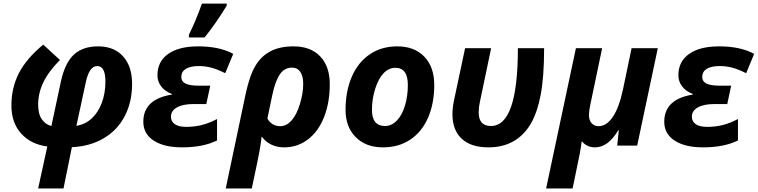

<svg xmlns="http://www.w3.org/2000/svg" viewBox="-20 -816 4247 1076"><path d="M408.2 -110.8Q458 -118.7 494.6 -152.8Q531.2 -187 551 -241Q570.8 -294.9 570.8 -358.9Q570.8 -445.8 524.9 -445.8Q481.4 -445.8 461.9 -359.9ZM193.8 240.2 245.1 4.9Q152.8 -7.3 98.4 -67.9Q43.9 -128.4 43.9 -225.1Q43.9 -324.2 85.9 -406Q127.9 -487.8 222.2 -565.9L315.9 -480Q251 -414.1 222.4 -353.5Q193.8 -293 193.8 -230Q193.8 -176.8 214.4 -147.5Q234.9 -118.2 268.1 -109.9L321.8 -361.8Q344.7 -464.4 394.5 -510.3Q444.3 -556.2 529.8 -556.2Q619.6 -556.2 669.9 -500Q720.2 -443.8 720.2 -346.2Q720.2 -244.1 679 -165Q637.7 -85.9 560.8 -40.8Q483.9 4.4 382.8 8.8L335.9 240.2Z M1136.2 -232.9H1064Q1005.4 -232.9 971.7 -214.1Q938 -195.3 938 -162.1Q938 -134.8 960 -119.9Q981.9 -105 1023.9 -105Q1068.8 -105 1109.6 -115Q1150.4 -125 1196.3 -148.9V-28.8Q1118.2 9.8 1000 9.8Q899.4 9.8 841.3 -28.1Q783.2 -65.9 783.2 -133.8Q783.2 -260.3 943.4 -286.1V-289.1Q904.3 -304.2 883.3 -331.8Q862.3 -359.4 862.3 -394Q862.3 -471.2 922.4 -513.7Q982.4 -556.2 1090.3 -556.2Q1210 -556.2 1287.1 -514.2L1242.2 -405.8Q1197.3 -428.2 1163.3 -437Q1129.4 -445.8 1094.2 -445.8Q1046.9 -445.8 1021.5 -430.2Q996.1 -414.6 996.1 -384.8Q996.1 -359.4 1019.8 -347.7Q1043.5 -335.9 1092.3 -335.9H1158.2ZM1038.6 -621.1Q1075.7 -695.3 1111.8 -795.9H1250.5V-784.2Q1191.9 -687.5 1126.5 -606H1038.6Z M1828.1 -344.2Q1828.1 -241.7 1796.4 -160.6Q1764.6 -79.6 1706.1 -34.9Q1647.5 9.8 1572.3 9.8Q1492.7 9.8 1446.3 -50.8Q1441.9 -10.7 1434.1 32.2Q1426.3 75.2 1391.1 240.2H1245.1L1356.4 -288.1Q1378.9 -393.6 1411.6 -447.8Q1444.3 -502 1496.6 -529.1Q1548.8 -556.2 1625.5 -556.2Q1720.7 -556.2 1774.4 -500Q1828.1 -443.8 1828.1 -344.2ZM1616.2 -437Q1573.7 -437 1547.9 -398.7Q1522 -360.4 1505.4 -280.8L1478.5 -151.9Q1502.4 -108.9 1551.3 -108.9Q1585 -108.9 1613.5 -140.4Q1642.1 -171.9 1660.6 -232.4Q1679.2 -293 1679.2 -346.2Q1679.2 -389.2 1663.1 -413.1Q1647 -437 1616.2 -437Z M2265.6 -339.8Q2265.6 -436 2195.8 -436Q2159.2 -436 2130.1 -406.2Q2101.1 -376.5 2082.8 -318.8Q2064.5 -261.2 2064.5 -200.2Q2064.5 -109.9 2137.7 -109.9Q2174.3 -109.9 2203.6 -139.9Q2232.9 -169.9 2249.3 -223.4Q2265.6 -276.9 2265.6 -339.8ZM2413.6 -339.8Q2413.6 -236.8 2379.2 -157.2Q2344.7 -77.6 2279.8 -33.9Q2214.8 9.8 2125.5 9.8Q2030.3 9.8 1973.4 -47.6Q1916.5 -105 1916.5 -200.2Q1916.5 -304.2 1951.4 -385.5Q1986.3 -466.8 2052.2 -511.5Q2118.2 -556.2 2206.5 -556.2Q2302.2 -556.2 2357.9 -498.5Q2413.6 -440.9 2413.6 -339.8Z M2717.3 9.8Q2619.1 9.8 2567.4 -38.6Q2515.6 -86.9 2515.6 -175.8Q2515.6 -210 2523.4 -249L2586.4 -545.9H2732.4L2669.4 -245.1Q2662.6 -215.3 2662.6 -186Q2662.6 -109.9 2731.4 -109.9Q2882.3 -109.9 2882.3 -545.9H3029.3Q3029.3 -384.3 3009.8 -283Q2990.2 -181.6 2952.4 -118.9Q2914.6 -56.2 2855.7 -23.2Q2796.9 9.8 2717.3 9.8Z M3280.8 -169.9Q3280.8 -140.6 3296.1 -124.8Q3311.5 -108.9 3335 -108.9Q3378.9 -108.9 3414.3 -160.9Q3449.7 -212.9 3471.7 -316.9L3519.5 -545.9H3666.5L3550.8 0H3439L3447.8 -85.9H3444.8Q3387.7 9.8 3314.9 9.8Q3290 9.8 3271.2 0.2Q3252.4 -9.3 3242.7 -22.9H3239.7Q3235.8 9.3 3229.2 44.9Q3222.7 80.6 3189 240.2H3040.5L3207.5 -545.9H3354.5L3288.6 -231Q3280.8 -196.8 3280.8 -169.9Z M4055.7 -232.9H3983.4Q3924.8 -232.9 3891.1 -214.1Q3857.4 -195.3 3857.4 -162.1Q3857.4 -134.8 3879.4 -119.9Q3901.4 -105 3943.4 -105Q3988.3 -105 4029.1 -115Q4069.8 -125 4115.7 -148.9V-28.8Q4037.6 9.8 3919.4 9.8Q3818.8 9.8 3760.7 -28.1Q3702.6 -65.9 3702.6 -133.8Q3702.6 -260.3 3862.8 -286.1V-289.1Q3823.7 -304.2 3802.7 -331.8Q3781.7 -359.4 3781.7 -394Q3781.7 -471.2 3841.8 -513.7Q3901.9 -556.2 4009.8 -556.2Q4129.4 -556.2 4206.5 -514.2L4161.6 -405.8Q4116.7 -428.2 4082.8 -437Q4048.8 -445.8 4013.7 -445.8Q3966.3 -445.8 3940.9 -430.2Q3915.5 -414.6 3915.5 -384.8Q3915.5 -359.4 3939.2 -347.7Q3962.9 -335.9 4011.7 -335.9H4077.6Z"/></svg>

Font: Zoram GWebM
Style: Bold Italic
Weight: 700
Italic angle: -12°
Foundry: Ascender Corporation
Version: Version 1.000